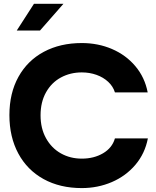

<svg xmlns="http://www.w3.org/2000/svg" viewBox="-20 -965 809 996"><path d="M28.8 -367.7Q28.8 -481.9 75.7 -566.4Q122.6 -650.9 207.5 -696.3Q292.5 -741.7 404.3 -741.7Q488.8 -741.7 561 -710.7Q633.3 -679.7 682.1 -621.8Q731 -564 746.1 -485.8H576.2Q566.4 -517.1 541.3 -540.5Q516.1 -564 480.5 -576.7Q444.8 -589.4 404.3 -589.4Q344.7 -589.4 295.9 -563Q247.1 -536.6 218.8 -486.1Q190.4 -435.5 190.4 -366.7Q190.4 -298.8 218.8 -247.8Q247.1 -196.8 295.7 -169.4Q344.2 -142.1 404.3 -142.1Q467.3 -142.1 514.6 -169.9Q562 -197.8 576.2 -247.1H747.1Q731.9 -168.5 682.4 -110.1Q632.8 -51.8 560.1 -20.5Q487.3 10.7 404.3 10.7Q291 10.7 206.1 -36.1Q121.1 -83 75 -168.7Q28.8 -254.4 28.8 -367.7ZM66.9 -806.6 156.2 -945.3H309.1L187.5 -806.6Z"/></svg>

Font: Glacial Indifference
Style: Bold
Weight: 700
Designer: Alfredo Marco Pradil
Foundry: Alfredo Marco Pradil
Version: Version 1.312